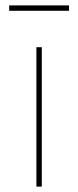

<svg xmlns="http://www.w3.org/2000/svg" viewBox="-20 -692 290 712"><path d="M115 0V-517H135V0ZM14 -652V-672H236V-652Z"/></svg>

Font: Montserrat Thin
Style: Regular
Weight: 100
Designer: Julieta Ulanovsky
Foundry: Julieta Ulanovsky
Version: Version 9.000